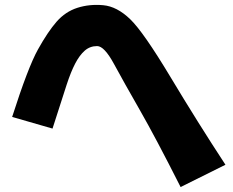

<svg xmlns="http://www.w3.org/2000/svg" viewBox="-20 -754 941 775"><path d="M29 -282Q93 -482 133 -554Q173 -626 208.5 -666.5Q244 -707 292.5 -722.5Q341 -738 396.5 -733Q452 -728 505.5 -676.5Q559 -625 668.5 -442.5Q778 -260 890 -89L709 1Q609 -197 544 -310.5Q479 -424 440 -496Q401 -568 372 -568Q343 -568 322 -549.5Q301 -531 283.5 -497.5Q266 -464 249 -412Q232 -360 192 -235Z"/></svg>

Font: KN Bobohei
Style: Bold
Weight: 700
Designer: Kingnam Type Foundry
Version: Version 1.710;March 18, 2023